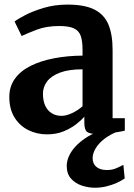

<svg xmlns="http://www.w3.org/2000/svg" viewBox="-20 -588 598 856"><path d="M189.5 11Q144.5 11 106.2 -8Q68 -27 44.8 -64.2Q21.5 -101.5 21.5 -156Q21.5 -203 47 -237.8Q72.5 -272.5 117.5 -294.8Q162.5 -317 221.5 -328.2Q280.5 -339.5 348 -340V-366Q348 -404.5 340 -427.8Q332 -451 309.5 -461.5Q287 -472 244 -472Q186.5 -472 143.5 -455.5Q100.5 -439 76.5 -427.5L45 -492Q57 -502 91.2 -520Q125.5 -538 174.8 -552.8Q224 -567.5 281 -567.5Q357 -567.5 400.8 -545.5Q444.5 -523.5 463.2 -479Q482 -434.5 482 -365.5V-61H536.5V-5.5Q525 -2.5 503.5 1Q482 4.5 457.8 7Q433.5 9.5 413.5 9.5Q380 9.5 368 -0.2Q356 -10 356 -41V-67.5Q343.5 -53 320 -34.5Q296.5 -16 263.8 -2.5Q231 11 189.5 11ZM254.5 -71.5Q276 -71.5 302.5 -84.2Q329 -97 348 -114.5V-279Q286 -279 246.8 -264Q207.5 -249 189.5 -224.5Q171.5 -200 171.5 -170.5Q171.5 -138 182 -116Q192.5 -94 211.2 -82.8Q230 -71.5 254.5 -71.5ZM403 249Q374.5 249 345.2 239.5Q316 230 296.8 208.5Q277.5 187 277.5 152Q277.5 130.5 287.2 108.5Q297 86.5 315.5 66.2Q334 46 359.8 28.5Q385.5 11 417.5 -1L451.5 -5L503 -1Q469 12.5 444.2 32Q419.5 51.5 406.2 73.8Q393 96 393 117Q393 142 409.8 156Q426.5 170 456.5 170Q479.5 170 496 163Q512.5 156 530 147L536 207.5Q521 218 500 227.5Q479 237 454.2 243Q429.5 249 403 249Z"/></svg>

Font: Merriweather 20pt
Style: Bold
Weight: 700
Version: Version 2.100